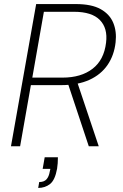

<svg xmlns="http://www.w3.org/2000/svg" viewBox="-20 -720 604 945"><path d="M34 0 158 -700H353Q431 -700 475.5 -675Q520 -650 537.5 -607.5Q555 -565 549 -512Q542 -448 509.5 -400.5Q477 -353 420 -327Q363 -301 281 -301H132L79 0ZM417 0 311 -319H359L466 0ZM139 -338H288Q379 -338 435.5 -381.5Q492 -425 502 -510Q511 -581 471.5 -621.5Q432 -662 344 -662H196ZM168 205 173 176Q197 176 209 162.5Q221 149 225 124L228 111H190L200 54H265Q265 69 264 83.5Q263 98 261 110Q251 166 226.5 185.5Q202 205 168 205Z"/></svg>

Font: DM Sans ExtraLight
Style: Italic
Weight: 250
Italic angle: -10°
Designer: Colophon Foundry, Jonny Pinhorn
Foundry: Colophon Foundry
Version: Version 4.004;gftools[0.9.30]